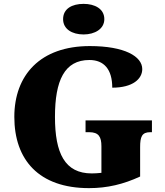

<svg xmlns="http://www.w3.org/2000/svg" viewBox="-20 -962 850 992"><path d="M412 -784C469 -784 519 -812 519 -863C519 -917 469 -942 412 -942C352 -942 306 -917 306 -863C306 -812 352 -784 412 -784ZM440 10C534 10 618 -10 704 -50V-202C704 -255 713 -279 756 -279H765V-340H422V-279H441C490 -279 504 -255 504 -206V-69C485 -67 469 -66 454 -66C315 -66 264 -170 264 -358C264 -546 313 -652 442 -652C517 -652 560 -604 560 -509C667 -509 715 -555 715 -605C715 -671 623 -724 444 -724C188 -724 54 -574 54 -358C54 -137 180 10 440 10Z"/></svg>

Font: Noto Serif Thai Black
Style: Regular
Weight: 900
Designer: Monotype Design Team
Foundry: Monotype Imaging Inc.
Version: Version 2.002